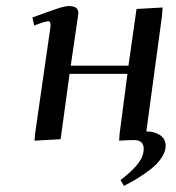

<svg xmlns="http://www.w3.org/2000/svg" viewBox="-20 -464 585 640"><path d="M87.9 -405.8Q151.9 -429.2 174.6 -436.5Q197.3 -443.8 210.9 -443.8Q241.2 -443.8 241.2 -419.9Q241.2 -418.9 238.8 -401.9L215.8 -245.1H408.2L435.1 -434.1L522 -439L520 -411.1L467.8 -25.9Q495.1 -25.9 513.7 -13.4Q532.2 -1 532.2 22Q532.2 38.6 522 55.9Q511.7 73.2 498 86.4Q484.4 99.6 462.6 114.5Q440.9 129.4 426.8 137.5Q412.6 145.5 393.1 155.8L381.8 136.2Q422.4 105 440.7 80.6Q459 56.2 459 32.2Q459 2.9 426.8 2.9Q405.8 2.9 377 4.9L378.9 -20L404.8 -217.8H211.9L182.1 0L95.2 4.9L97.2 -20L147.9 -372.1Q150.9 -393.1 141.1 -393.1Q129.9 -393.1 94.2 -378.9Z"/></svg>

Font: Dehuti Alt
Style: Bold-Italic
Weight: 700
Version: Version 1.2